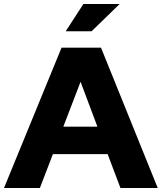

<svg xmlns="http://www.w3.org/2000/svg" viewBox="-27 -938 807 958"><path d="M-7 0 280 -700H477L760 0H574L510 -169H237L172 0ZM289 -306H459L375 -530ZM389 -918H570L430 -782H301Z"/></svg>

Font: Rosa Sans Black
Style: Regular
Weight: 900
Designer: Pentagram / MCKL
Foundry: Pentagram / MCKL
Version: Version 1.005;September 16, 2019;FontCreator 11.5.0.2425 64-